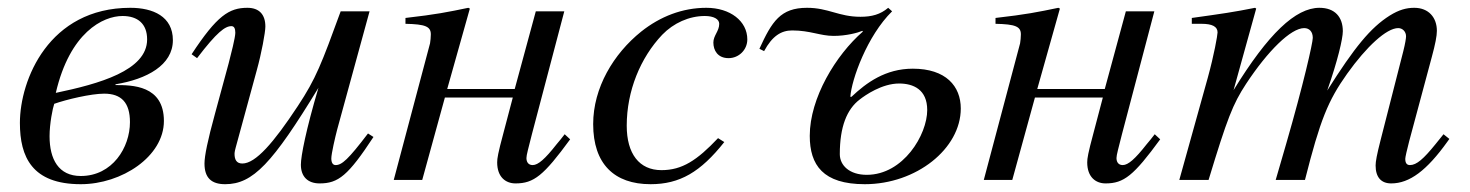

<svg xmlns="http://www.w3.org/2000/svg" viewBox="-20 -461 3766 492"><path d="M276 -245C356 -258 423 -294 423 -358C423 -419 372 -441 314 -441C105 -441 31 -256 31 -146C31 -59 62 11 187 11C292 11 400 -60 400 -151C400 -243 318 -243 276 -243ZM357 -360C357 -280 233 -246 123 -223C159 -378 244 -420 294 -420C333 -420 357 -400 357 -360ZM313 -148C313 -83 268 -10 187 -10C130 -10 107 -53 107 -112C107 -144 115 -184 119 -195C150 -206 213 -221 247 -221C291 -221 313 -198 313 -148Z M923 -119C872 -52 856 -38 840 -38C833 -38 829 -44 829 -55C829 -67 839 -110 844 -129L927 -432H853C804 -298 790 -260 743 -189C681 -95 635 -42 601 -42C586 -42 581 -52 581 -67C581 -71 583 -80 584 -83L638 -281C650 -324 660 -378 660 -393C660 -424 644 -441 614 -441C567 -441 536 -421 471 -322L485 -312C536 -379 557 -394 573 -394C580 -394 583 -388 583 -377C583 -365 572 -322 566 -299L531 -170C512 -101 504 -61 504 -42C504 -5 522 11 557 11C628 11 678 -42 796 -236C764 -128 751 -61 751 -39C751 -8 769 9 799 9C847 9 872 -11 937 -110Z M1427 -117C1420 -108 1413 -99 1406 -91C1377 -54 1359 -38 1345 -38C1333 -38 1329 -47 1329 -56C1329 -64 1334 -81 1343 -117L1426 -432H1353L1299 -233H1126L1184 -439L1180 -441C1127 -430 1098 -424 1019 -415V-400C1070 -399 1084 -393 1084 -373C1084 -367 1083 -355 1082 -350L989 0H1062L1120 -211H1294L1270 -120C1256 -68 1254 -55 1254 -45C1254 -7 1276 9 1301 9C1348 9 1373 -11 1441 -104Z M1820 -107C1766 -50 1728 -25 1675 -25C1618 -25 1586 -67 1586 -139C1586 -228 1621 -313 1677 -372C1706 -402 1746 -420 1786 -420C1809 -420 1823 -412 1823 -400C1823 -381 1808 -370 1808 -352C1808 -332 1819 -312 1847 -312C1873 -312 1895 -333 1895 -360C1895 -407 1851 -441 1790 -441C1729 -441 1672 -419 1623 -380C1552 -323 1500 -236 1500 -143C1500 -41 1554 11 1647 11C1722 11 1775 -20 1836 -97Z M2159 -213C2162 -257 2202 -369 2266 -432L2256 -441C2236 -424 2214 -418 2185 -418C2129 -418 2103 -441 2048 -441C1980 -441 1958 -406 1926 -336L1938 -330C1959 -369 1982 -383 2010 -383C2056 -383 2082 -369 2116 -369C2149 -369 2178 -377 2190 -382L2191 -380C2122 -320 2055 -210 2055 -113C2055 -38 2089 11 2196 11C2328 11 2442 -80 2442 -183C2442 -240 2404 -285 2319 -285C2249 -285 2200 -249 2162 -213ZM2356 -179C2356 -116 2295 -13 2201 -13C2157 -13 2132 -37 2132 -66C2132 -136 2150 -181 2183 -206C2197 -217 2240 -247 2284 -247C2320 -247 2356 -232 2356 -179Z M2939 -117C2932 -108 2925 -99 2918 -91C2889 -54 2871 -38 2857 -38C2845 -38 2841 -47 2841 -56C2841 -64 2846 -81 2855 -117L2938 -432H2865L2811 -233H2638L2696 -439L2692 -441C2639 -430 2610 -424 2531 -415V-400C2582 -399 2596 -393 2596 -373C2596 -367 2595 -355 2594 -350L2501 0H2574L2632 -211H2806L2782 -120C2768 -68 2766 -55 2766 -45C2766 -7 2788 9 2813 9C2860 9 2885 -11 2953 -104Z M3694 -105 3679 -117 3658 -91C3628 -54 3610 -38 3593 -38C3585 -38 3581 -43 3581 -54C3581 -58 3585 -76 3591 -99L3649 -315C3658 -348 3662 -369 3662 -382C3662 -416 3641 -441 3604 -441C3584 -441 3565 -436 3541 -421C3492 -390 3451 -340 3381 -229C3408 -306 3421 -362 3421 -381C3421 -417 3401 -441 3361 -441C3300 -441 3230 -375 3141 -230L3199 -439L3196 -441C3141 -430 3113 -426 3034 -415V-400H3059C3086 -400 3100 -393 3100 -378C3100 -371 3091 -320 3075 -262L3002 0H3077C3125 -158 3139 -194 3173 -246C3229 -331 3288 -389 3322 -389C3335 -389 3344 -380 3344 -364C3344 -351 3320 -245 3276 -93L3249 0H3324C3363 -154 3383 -203 3432 -272C3482 -342 3533 -389 3563 -389C3574 -389 3583 -380 3583 -368C3583 -363 3581 -350 3576 -330L3518 -103C3508 -64 3505 -47 3505 -37C3505 -7 3519 9 3545 9C3592 9 3636 -24 3689 -98Z"/></svg>

Font: STIXGeneral
Style: Italic
Weight: 400
Italic angle: -16.33°
Designer: MicroPress Inc., with final additions and corrections provided by Coen Hoffman, Elsevier (retired)
Version: Version 1.1.0